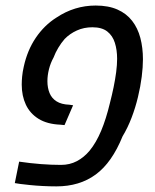

<svg xmlns="http://www.w3.org/2000/svg" viewBox="-20 -660 557 690"><path d="M182.6 9.8Q158.2 9.8 134 8.5Q109.9 7.3 88.4 5.1Q66.9 2.9 52.2 1L33.2 -2L48.8 -79.1Q88.9 -73.2 127 -70.3Q165 -67.4 199.2 -67.4Q230.5 -67.4 256.1 -80.8Q281.7 -94.2 302.2 -118.7Q325.7 -147.5 343.5 -189.9Q361.3 -232.4 375 -289.6Q382.3 -317.9 388.2 -346.2Q394 -374.5 397.5 -400.9Q400.9 -427.2 400.9 -448.7Q400.9 -480.5 392.8 -506.1Q384.8 -531.7 365.5 -546.9Q346.2 -562 312 -562Q281.7 -562 256.3 -550.5Q231 -539.1 212.4 -520Q199.7 -505.4 189.5 -488.3Q179.2 -471.2 172.4 -453.1Q161.6 -433.6 156 -411.4Q150.4 -389.2 150.4 -368.2Q150.4 -344.2 158.2 -325.4Q166 -306.6 183.3 -295.7Q200.7 -284.7 229 -283.7L242.7 -281.7L211.9 -210.4L196.8 -211.9Q149.4 -213.9 118.7 -232.9Q87.9 -252 73 -283.7Q58.1 -315.4 58.1 -356Q58.1 -369.6 59.6 -385.3Q61 -400.9 65.4 -420.4Q78.1 -479 108.6 -524.2Q139.2 -569.3 182.6 -596.7Q247.6 -640.1 323.7 -640.1Q369.6 -640.1 402.1 -625.7Q434.6 -611.3 454.8 -585.2Q475.1 -559.1 484.4 -523.7Q493.7 -488.3 493.7 -446.8Q493.7 -418.9 489.3 -384Q484.9 -349.1 475.8 -311.3Q466.8 -273.4 452.9 -237.1Q439 -200.7 420.4 -169.9Q382.3 -75.7 324.2 -33Q266.1 9.8 182.6 9.8Z"/></svg>

Font: Open Sans SemiCondensed Medium
Style: Italic
Weight: 500
Width: 4
Italic angle: -12°
Designer: Monotype Design Team
Foundry: Monotype Imaging Inc.
Version: Version 3.000